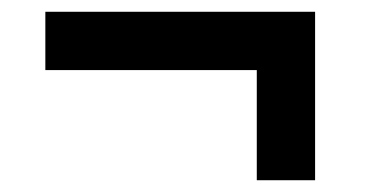

<svg xmlns="http://www.w3.org/2000/svg" viewBox="-20 -420 627 326"><path d="M515 -114H416V-301H57V-400H515Z"/></svg>

Font: Bruno Ace SC
Style: Regular
Weight: 400
Version: Version 1.100; ttfautohint (v1.8.4.7-5d5b);gftools[0.9.27]